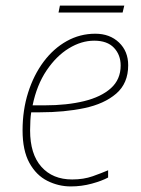

<svg xmlns="http://www.w3.org/2000/svg" viewBox="-20 -659 507 689"><path d="M234 10Q190 10 150 -10Q110 -30 85.5 -74.5Q61 -119 61 -191Q61 -264 81 -327Q101 -390 136.5 -437.5Q172 -485 219.5 -511.5Q267 -538 322 -538Q374 -538 407 -506.5Q440 -475 440 -425Q440 -360 397 -323Q354 -286 282.5 -271Q211 -256 124 -256H92Q90 -244 89 -226.5Q88 -209 88 -191Q88 -106 128.5 -60.5Q169 -15 239 -15Q280 -15 312.5 -26.5Q345 -38 368 -48V-22Q346 -10 309.5 0Q273 10 234 10ZM97 -281H141Q220 -281 281.5 -296Q343 -311 378 -342.5Q413 -374 413 -424Q413 -462 389 -487.5Q365 -513 318 -513Q272 -513 227 -485.5Q182 -458 147 -406Q112 -354 97 -281ZM190 -614 195 -639H426L420 -614Z"/></svg>

Font: Noto Sans Disp Thin
Style: Italic
Weight: 100
Italic angle: -12°
Designer: Monotype Design Team
Foundry: Monotype Imaging Inc.
Version: Version 2.000;GOOG;noto-source:20170915:90ef993387c0